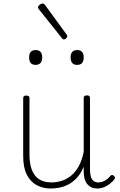

<svg xmlns="http://www.w3.org/2000/svg" viewBox="-20 -1062 686 1101"><path d="M270 19Q227 19 191 0Q155 -19 134 -60Q113 -101 113 -166V-499Q113 -507 117 -510.5Q121 -514 130 -514Q140 -514 144.5 -510.5Q149 -507 149 -499V-174Q149 -125 162 -89.5Q175 -54 203 -35Q231 -16 275 -16Q305 -16 333.5 -25Q362 -34 387 -54Q412 -74 431 -108Q450 -142 460 -191V-500Q460 -508 464.5 -511.5Q469 -515 479 -515Q488 -515 492 -511.5Q496 -508 496 -500V-91Q496 -68 500.5 -51Q505 -34 516 -25Q527 -16 544 -16Q555 -16 566 -19.5Q577 -23 588.5 -30.5Q600 -38 611 -51Q616 -58 621.5 -58.5Q627 -59 633 -54Q638 -50 639 -44.5Q640 -39 636 -34Q625 -19 609 -7Q593 5 575 12Q557 19 538 19Q520 19 506 13Q492 7 481.5 -5Q471 -17 465.5 -35.5Q460 -54 460 -79V-106Q444 -67 421 -42.5Q398 -18 372.5 -4.5Q347 9 320.5 14Q294 19 270 19ZM184 -690Q165 -690 156 -701Q147 -712 147 -733Q147 -754 156.5 -764.5Q166 -775 184 -775Q203 -775 212.5 -764.5Q222 -754 222 -733Q222 -711 212 -700.5Q202 -690 184 -690ZM422 -690Q403 -690 394 -701Q385 -712 385 -733Q385 -754 394.5 -764.5Q404 -775 422 -775Q441 -775 450.5 -764.5Q460 -754 460 -733Q460 -711 450.5 -700.5Q441 -690 422 -690ZM347 -836Q344 -836 341 -837Q338 -838 336 -842L202 -1010Q200 -1013 199 -1015Q198 -1017 198 -1020Q198 -1025 202.5 -1030Q207 -1035 213 -1038.5Q219 -1042 224 -1042Q231 -1042 237 -1035L362 -864Q364 -861 365 -858.5Q366 -856 366 -854Q366 -848 359 -842Q352 -836 347 -836Z"/></svg>

Font: Playwrite CL Thin
Style: Regular
Weight: 100
Designer: Veronika Burian, José Scaglione
Foundry: TypeTogether
Version: Version 1.002